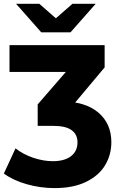

<svg xmlns="http://www.w3.org/2000/svg" viewBox="-38 -775 620 998"><path d="M-17.9 127.1 42.6 -3.8Q82.9 27.7 135.1 45.2Q187.2 62.8 236.6 62.8Q297.4 62.8 331.1 36.8Q364.8 10.8 364.8 -35.3Q364.8 -75.9 334.4 -98.3Q304.1 -120.7 239.4 -120.7H157.9V-232.3L353.7 -458.1L371.1 -401.1H11.4V-540.3H505.9V-424.7L316.9 -199.3L226.1 -248.3H276Q403.9 -248.3 472.3 -190.7Q540.8 -133 540.8 -35.9Q540.8 29.3 508.6 83.4Q476.3 137.6 409.7 170.1Q343.1 202.7 246.1 202.7Q172.2 202.7 101.5 182.7Q30.8 162.8 -17.9 127.1ZM45.3 -755.4H166.2L305.6 -633.4H199.3L338.7 -755.4H459.6L328.4 -607H176.4Z"/></svg>

Font: iiserrat Thin
Style: Regular
Weight: 100
Designer: Akira Ohta
Foundry: Akira Ohta
Version: Version 1.200;Glyphs 3.3.1 (3343)